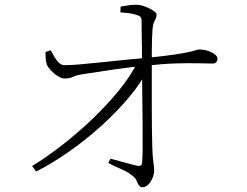

<svg xmlns="http://www.w3.org/2000/svg" viewBox="-20 -779 1040 807"><path d="M115 -81Q177 -119 243 -170.5Q309 -222 370.5 -281Q432 -340 481.5 -401Q531 -462 559 -520L603 -521L601 -489Q575 -433 524 -372Q473 -311 407.5 -251.5Q342 -192 270.5 -142Q199 -92 132 -58ZM579 8Q569 8 563.5 -0.5Q558 -9 554 -19.5Q550 -30 542 -36Q522 -54 490 -68Q458 -82 435 -94L444 -112Q472 -105 505.5 -95.5Q539 -86 558 -82Q576 -79 577 -94Q579 -111 579.5 -150Q580 -189 579.5 -239Q579 -289 578.5 -341Q578 -393 577.5 -438Q577 -483 577 -510Q577 -545 576.5 -579.5Q576 -614 575.5 -643Q575 -672 575 -691Q575 -705 569 -709.5Q563 -714 549 -718Q536 -722 519.5 -724Q503 -726 486 -727L487 -751Q499 -753 515.5 -756Q532 -759 551 -759Q570 -759 590 -751.5Q610 -744 624 -734.5Q638 -725 638 -718Q638 -707 634.5 -700.5Q631 -694 627 -685Q623 -676 621 -656Q620 -640 619 -615Q618 -590 618 -564.5Q618 -539 618 -519Q618 -483 618 -434Q618 -385 618 -334Q618 -283 618.5 -238Q619 -193 620 -165Q621 -131 623 -112Q625 -93 626.5 -82.5Q628 -72 628 -63Q628 -47 621 -30.5Q614 -14 603 -3Q592 8 579 8ZM250 -449Q239 -449 223 -459Q207 -469 194 -483Q181 -497 177 -507Q173 -517 172 -533.5Q171 -550 171 -560L193 -568Q209 -537 222.5 -520.5Q236 -504 253 -505Q275 -505 317 -508.5Q359 -512 410 -517.5Q461 -523 511 -528Q561 -533 599 -536Q677 -544 719 -550.5Q761 -557 779.5 -561.5Q798 -566 804.5 -568.5Q811 -571 818 -571Q831 -571 844 -568Q857 -565 868.5 -559.5Q880 -554 887 -547Q894 -540 894 -531Q894 -524 889 -518Q884 -512 875 -512Q851 -512 813 -513Q775 -514 721 -512.5Q667 -511 594 -503Q527 -497 455.5 -486.5Q384 -476 334 -468Q303 -464 288 -456.5Q273 -449 250 -449Z"/></svg>

Font: Noto Serif SC ExtraLight
Style: Regular
Weight: 200
Designer: Ryoko NISHIZUKA 西塚涼子 (kana & ideographs); Frank Grießhammer (Latin, Greek & Cyrillic); Wenlong ZHANG 张文龙 (bopomofo); San
Foundry: Adobe
Version: Version 2.002-H1;hotconv 1.1.0;makeotfexe 2.6.0